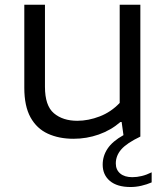

<svg xmlns="http://www.w3.org/2000/svg" viewBox="-20 -562 685 790"><path d="M282.5 9Q222.5 9 176.8 -12Q131 -33 105.5 -79.2Q80 -125.5 80 -200.5V-542.5H165V-205Q165 -127 201.8 -96Q238.5 -65 298 -65Q343.5 -65 390.2 -83Q437 -101 472.5 -138.5V-542.5H557.5V0Q502 26.5 479.2 52.5Q456.5 78.5 456.5 110.5Q456.5 136.5 474.5 151.8Q492.5 167 524.5 167Q543.5 167 563.2 162.2Q583 157.5 604 147V188.5Q584.5 197 562 202.2Q539.5 207.5 517 207.5Q462 207.5 432.2 182.5Q402.5 157.5 402.5 115.5Q402.5 80 422.5 49.8Q442.5 19.5 488 -6L480.5 -60H475.5Q436 -26 386.2 -8.5Q336.5 9 282.5 9Z"/></svg>

Font: Encode Sans Exp
Style: Regular
Weight: 400
Width: 7
Designer: Multiple Designers
Foundry: Impallari Type
Version: Version 3.002; ttfautohint (v1.8.3) -l 8 -r 50 -G 200 -x 14 